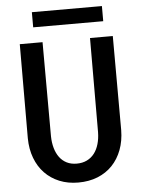

<svg xmlns="http://www.w3.org/2000/svg" viewBox="-59 -912 717 968"><g transform="rotate(-5 300.0 -428.0)"><path d="M535.2 -710.9 536.1 -234.9Q535.6 -180.2 518.6 -135Q501.5 -89.8 470.7 -57.6Q439.9 -25.4 396.2 -7.8Q352.5 9.8 298.3 9.8Q245.6 9.8 202.6 -7.8Q159.7 -25.4 128.9 -57.4Q98.1 -89.4 81.1 -134.5Q64 -179.7 63.5 -234.9L64.5 -710.9H179.7L180.7 -234.9Q181.2 -202.1 189 -174.8Q196.8 -147.5 211.4 -127.7Q226.1 -107.9 247.8 -96.9Q269.5 -85.9 298.3 -85.9Q327.6 -85.9 350.1 -96.9Q372.6 -107.9 387.7 -127.7Q402.8 -147.5 410.6 -174.8Q418.5 -202.1 418.9 -234.9L419.9 -710.9ZM493.7 -789.6H139.2V-866.2H493.7Z"/></g></svg>

Font: Roboto Mono
Style: Regular
Weight: 500
Designer: Google
Version: Version 2.000986; 2015; ttfautohint (v1.3)